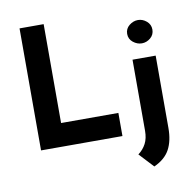

<svg xmlns="http://www.w3.org/2000/svg" viewBox="-98 -833 1133 1141"><g transform="rotate(-10 468.0 -262.5)"><path d="M94.7 -736.3H240.2V-139.6H585.9V0H94.7ZM741.2 210.9 660.2 124Q690.4 101.6 707 69.8Q723.6 38.1 723.6 -7.8V-436.5H863.3V0Q863.3 78.1 835.4 129.4Q807.6 180.7 741.2 210.9ZM718.8 -592.8Q718.8 -624 743.2 -643.6Q767.6 -663.1 795.9 -663.1Q824.2 -663.1 847.7 -643.1Q871.1 -623 871.1 -592.8Q871.1 -561.5 847.7 -542Q824.2 -522.5 795.9 -522.5Q767.6 -522.5 743.2 -542Q718.8 -561.5 718.8 -592.8Z"/></g></svg>

Font: Josefin Sans CFJ
Style: Bold
Weight: 700
Designer: Santiago Orozco
Foundry: Typemade
Version: Version 2.001